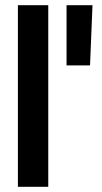

<svg xmlns="http://www.w3.org/2000/svg" viewBox="-20 -720 392 740"><path d="M49 0H166V-700H49ZM236.5 -700V-468H327L336.5 -700Z"/></svg>

Font: MCL Standard Medium
Style: Regular
Weight: 500
Designer: Květoslav Bartoš
Foundry: Florian Karsten
Version: Version 1.001;Glyphs 3.2.3 (3260)